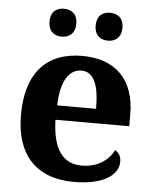

<svg xmlns="http://www.w3.org/2000/svg" viewBox="-54 -795 678 850"><g transform="rotate(5 285.5 -370.0)"><path d="M402 -626C432 -626 461 -643 461 -688C461 -734 432 -750 402 -750C370 -750 342 -734 342 -688C342 -643 370 -626 402 -626ZM196 -626C227 -626 256 -643 256 -688C256 -734 227 -750 196 -750C165 -750 137 -734 137 -688C137 -643 165 -626 196 -626ZM306 10C441 10 503 -40 503 -97C503 -119 494 -136 476 -146C453 -100 404 -65 335 -65C252 -65 205 -123 201 -257H529V-308C529 -467 440 -549 295 -549C137 -549 47 -453 47 -265C47 -91 136 10 306 10ZM376 -321H203C206 -427 241 -484 297 -484C354 -484 376 -423 376 -321Z"/></g></svg>

Font: Noto Nastaliq Urdu
Style: Bold
Weight: 700
Designer: Monotype Design Team (Patrick Giasson: type design, Kamal Mansour: OpenType code, Glenda Bellarosa). Updated by Simon Co
Foundry: Monotype Imaging Inc., Simon Cozens
Version: Version 3.009